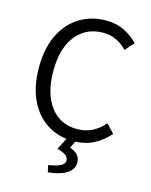

<svg xmlns="http://www.w3.org/2000/svg" viewBox="-129 -751 822 1045"><g transform="rotate(15 282.5 -228.0)"><path d="M333.5 12.2Q251.5 12.2 187.3 -27.6Q123 -67.4 86.2 -143.6Q49.3 -219.7 49.3 -328.1Q49.3 -436.5 86.7 -512.5Q124 -588.4 189.5 -628.4Q254.9 -668.5 338.9 -668.5Q397 -668.5 443.4 -644.8Q489.7 -621.1 518.6 -588.9L474.1 -539.6Q448.2 -567.4 414.6 -583.7Q380.9 -600.1 339.4 -600.1Q243.7 -600.1 186.8 -529.1Q129.9 -458 129.9 -330.6Q129.9 -202.1 185.1 -129.4Q240.2 -56.6 335.4 -56.6Q382.8 -56.6 419.7 -75.2Q456.5 -93.8 488.8 -129.9L533.2 -82Q494.6 -37.1 445.3 -12.5Q396 12.2 333.5 12.2ZM243.7 211.9 235.4 172.9Q275.4 167.5 300.3 156Q325.2 144.5 325.2 124Q325.2 104.5 308.3 93.5Q291.5 82.5 261.2 74.7L301.3 -2.9H352.1L326.2 50.8Q350.6 58.6 367.9 74.7Q385.3 90.8 385.3 121.6Q385.3 149.4 365.2 168.5Q345.2 187.5 313 198Q280.8 208.5 243.7 211.9Z"/></g></svg>

Font: Varta Light
Style: Regular
Weight: 400
Version: Version 1.004